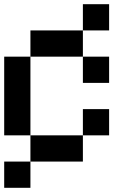

<svg xmlns="http://www.w3.org/2000/svg" viewBox="-20 -770 665 915"><path d="M500 -625H375V-750H500ZM375 -625V-500H125V-625ZM125 -125H0V-500H125ZM375 -375V-500H500V-375ZM500 -125H375V-250H500ZM375 -125V0H125V-125ZM125 0V125H0V0Z"/></svg>

Font: Tiny5
Style: Regular
Weight: 400
Designer: Stefan Schmidt
Foundry: Made with Bits'n'Picas by Kreative Software
Version: Version 1.002; ttfautohint (v1.8.4.7-5d5b)